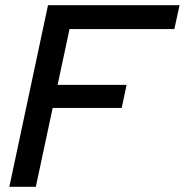

<svg xmlns="http://www.w3.org/2000/svg" viewBox="-20 -720 712 740"><path d="M16 0 165 -700H672L652 -608H248L202 -393H468L449 -304H183L118 0Z"/></svg>

Font: Red Hat Display SemiBold
Style: Italic
Weight: 600
Italic angle: -12°
Designer: Pentagram, MCKL
Foundry: Pentagram, MCKL
Version: Version 1.023